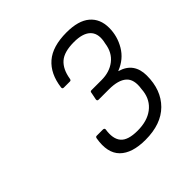

<svg xmlns="http://www.w3.org/2000/svg" viewBox="-125 -872 620 620"><g transform="rotate(-45 185.5 -562.0)"><path d="M198 -349Q137 -349 108.5 -377.5Q80 -406 90 -464Q91 -470 96 -470H124Q131 -470 131 -464Q125 -426 141 -407Q157 -388 201 -388Q245 -388 272 -408.5Q299 -429 304 -465L305 -475Q311 -514 291.5 -531Q272 -548 230 -548H183Q176 -548 177 -555L182 -580Q182 -586 188 -586H234Q271 -586 296 -605.5Q321 -625 326 -661L328 -671Q333 -703 315 -719.5Q297 -736 258 -736Q213 -736 192 -717.5Q171 -699 165 -662Q164 -655 159 -655H131Q124 -655 125 -662Q132 -717 165.5 -746Q199 -775 263 -775Q317 -775 344 -752Q371 -729 371 -688Q371 -650 351.5 -617Q332 -584 294 -569L293 -568Q321 -560 334.5 -541Q348 -522 348 -493Q348 -427 309 -388Q270 -349 198 -349Z"/></g></svg>

Font: Sofia Sans Semi Condensed Light
Style: Italic
Weight: 300
Italic angle: -9°
Version: Version 4.100